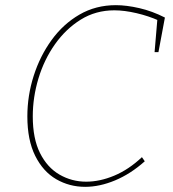

<svg xmlns="http://www.w3.org/2000/svg" viewBox="-20 -718 671 744"><path d="M310 6Q249 6 198 -23.5Q147 -53 116.5 -114Q86 -175 86 -267Q86 -347 110.5 -424Q135 -501 180 -563Q225 -625 288 -661.5Q351 -698 429 -698Q470 -698 520 -686.5Q570 -675 619 -650L594 -516H579L590 -646L596 -638Q556 -656 509 -667Q462 -678 423 -678Q351 -678 293 -642Q235 -606 193 -546.5Q151 -487 129 -414Q107 -341 107 -267Q107 -181 135 -125Q163 -69 210.5 -41.5Q258 -14 314 -14Q367 -14 423 -37.5Q479 -61 530 -109L541 -93Q486 -44 426 -19Q366 6 310 6Z"/></svg>

Font: Bitter Thin
Style: Italic
Weight: 100
Italic angle: -9°
Designer: Sol Matas, and Bitter project Authors
Foundry: Sol Matas
Version: Version 2.002